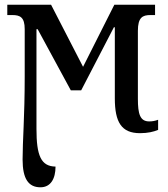

<svg xmlns="http://www.w3.org/2000/svg" viewBox="-20 -556 713 816"><path d="M152 240C195 240 216 204 216 152C154 151 135 105 135 -8V-432H140L281 -172H325L464 -440H468V-138C468 -37 496 10 575 10C608 10 633 4 652 -4V-47C639 -42 627 -40 614 -40C575 -40 566 -72 566 -136V-425C566 -482 586 -492 619 -492H639V-536H466L333 -272L197 -536H11V-492H33C66 -492 85 -482 85 -432V-230C85 -60 76 42 76 122C76 204 101 240 152 240Z"/></svg>

Font: Noto Serif Condensed Medium
Style: Regular
Weight: 500
Width: 3
Designer: Monotype Design Team
Foundry: Monotype Imaging Inc.
Version: Version 2.015